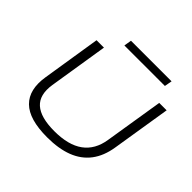

<svg xmlns="http://www.w3.org/2000/svg" viewBox="-205 -1091 1321 1321"><g transform="rotate(45 455.0 -431.0)"><path d="M419 8Q331 8 269 -10Q207 -28 170 -64.5Q133 -101 120.5 -154Q108 -207 119 -276L187 -705H259L190 -272Q173 -162 231.5 -109.5Q290 -57 424 -57Q560 -57 635.5 -112Q711 -167 728 -276L797 -705H869L800 -275Q785 -179 737 -116Q689 -53 609.5 -22.5Q530 8 419 8ZM348 -815 357 -870H752L742 -815Z"/></g></svg>

Font: Nunito Sans 10pt Expanded Light
Style: Italic
Weight: 300
Width: 7
Italic angle: -9°
Designer: Vernon Adams
Foundry: Vernon Adams
Version: Version 3.101;gftools[0.9.27]